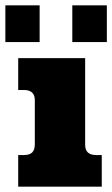

<svg xmlns="http://www.w3.org/2000/svg" viewBox="-63 -697 419 717"><path d="M-43 -677H85V-540H-43ZM207 -677H336V-540H207ZM5 -118H26Q48 -118 57.5 -128Q67 -138 67 -158V-323Q67 -361 26 -361H5V-480H255V-156Q255 -118 296 -118H317V0H5Z"/></svg>

Font: Pridi
Style: Bold
Weight: 700
Designer: Katatrad Team
Foundry: CadsonDemak
Version: Version 1.001